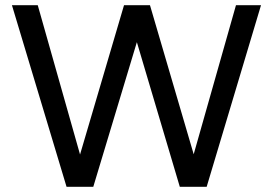

<svg xmlns="http://www.w3.org/2000/svg" viewBox="-20 -720 1052 740"><path d="M236.5 0 26 -700H125.5L288.5 -124.5L458 -700H558L726.5 -125.5L889.5 -700H986L776.5 0H673L507.5 -557.5L339.5 0Z"/></svg>

Font: Geologica Roman Light
Style: Regular
Weight: 300
Designer: Sindre Bremnes, Frode Helland
Foundry: Monokrom Skriftforlag AS
Version: Version 1.010;gftools[0.9.28]